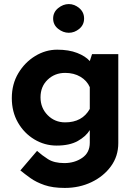

<svg xmlns="http://www.w3.org/2000/svg" viewBox="-20 -703 673 943"><path d="M298 220Q239 220 198.5 206Q158 192 130 172Q102 152 80 134L162 38Q185 59 215.5 78.5Q246 98 296 98Q346 98 383.5 72.5Q421 47 421 -2V-64Q402 -33 362 -10.5Q322 12 258 12Q199 12 148.5 -18.5Q98 -49 68 -101.5Q38 -154 38 -221Q38 -290 70 -343.5Q102 -397 153 -428Q204 -459 261 -459Q318 -459 359 -443Q400 -427 421 -403L432 -437H561V0Q561 64 525 113.5Q489 163 429.5 191.5Q370 220 298 220ZM179 -225Q179 -173 214 -137.5Q249 -102 300 -102Q384 -102 421 -168V-275Q407 -307 375 -326Q343 -345 300 -345Q249 -345 214 -311.5Q179 -278 179 -225ZM241 -612Q241 -643 265.5 -663Q290 -683 318 -683Q346 -683 369.5 -663Q393 -643 393 -612Q393 -581 369.5 -561.5Q346 -542 318 -542Q290 -542 265.5 -561.5Q241 -581 241 -612Z"/></svg>

Font: Reem Kufi Ink
Style: Bold
Weight: 700
Designer: Khaled Hosny
Version: Version 1.002